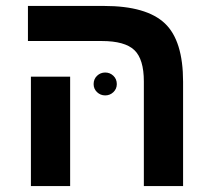

<svg xmlns="http://www.w3.org/2000/svg" viewBox="-20 -626 716 646"><path d="M216 -368V0H84V-368ZM596 -351V0H464V-352Q464 -427 432 -457.5Q400 -488 322 -488H74V-606H330Q473 -606 535 -547Q596 -489 596 -351ZM295 -343Q295 -360 306.5 -371Q318 -382 334 -382Q350 -382 361.5 -371Q373 -360 373 -343Q373 -327 361.5 -316Q350 -305 334 -305Q318 -305 306.5 -316Q295 -327 295 -343Z"/></svg>

Font: Libra Sans
Style: Bold
Weight: 700
Foundry: Context Ltd
Version: Version 1.000